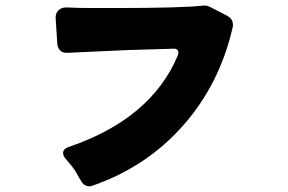

<svg xmlns="http://www.w3.org/2000/svg" viewBox="-20 -698 1040 694"><path d="M609 -522Q566 -521 440 -517Q221 -507 221 -507Q204 -507 195 -518Q188 -527 187 -540Q181 -632 181 -634Q181 -651 191.5 -661Q202 -671 218 -671Q220 -671 222 -671Q263 -669 315 -669H398Q641 -669 717 -678Q719 -678 720 -678Q729 -678 739 -673L801 -641Q822 -630 822 -608Q822 -603 821 -599Q774 -394 642 -244.5Q510 -95 315 -27Q302 -22 291 -27Q280 -32 275 -41Q267 -53 259 -68Q251 -83 239.5 -97.5Q228 -112 224 -116Q222 -119 216 -126Q208 -136 208 -145Q208 -159 226 -166Q525 -267 622 -496Q625 -505 625 -509Q625 -513 623 -516Q619 -522 609 -522Z"/></svg>

Font: Tsunagi Gothic Black
Style: Regular
Weight: 900
Designer: Yoshimichi Ohira
Foundry: Positype
Version: Version 1.001